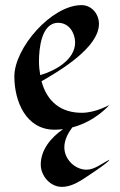

<svg xmlns="http://www.w3.org/2000/svg" viewBox="-20 -499 467 749"><path d="M407 124C380 137 349 163 318 163C272 163 231 122 231 76C231 47 245 21 262 -2C354 -26 407 -90 407 -90C407 -90 354 -59 299 -59C216 -59 163 -104 142 -182C213 -223 366 -313 366 -406C366 -444 338 -479 298 -479C181 -479 36 -312 36 -201C36 -104 81 7 193 7C204 7 215 6 226 5C178 38 139 86 139 143C139 187 176 230 221 230C250 230 276 217 299 203C313 194 407 133 407 124ZM273 -333C273 -265 193 -222 137 -206C134 -223 132 -241 132 -259C132 -309 141 -410 207 -410C249 -410 273 -371 273 -333Z"/></svg>

Font: Fondamento
Style: Regular
Weight: 400
Designer: Astigmatic (AOETI)
Foundry: Astigmatic (AOETI)
Version: Version 1.001